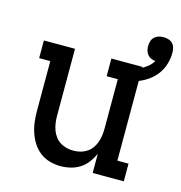

<svg xmlns="http://www.w3.org/2000/svg" viewBox="-104 -780 832 882"><g transform="rotate(15 312.0 -339.5)"><path d="M262 8Q236 8 210.5 1Q185 -6 164 -22Q143 -38 129 -60Q115 -82 106.5 -107Q98 -132 95 -158Q92 -184 92 -210V-446H39V-530H187V-210Q187 -193 189.5 -176.5Q192 -160 197.5 -144.5Q203 -129 213 -115.5Q223 -102 237 -93Q251 -84 267 -80Q283 -76 300 -76Q317 -76 333 -80Q349 -84 363 -93Q377 -102 387 -115.5Q397 -129 402.5 -144.5Q408 -160 410.5 -176.5Q413 -193 413 -210V-446H360V-530H508V-84H561V0H413V-91Q403 -69 388.5 -49.5Q374 -30 354 -17Q334 -4 310 2Q286 8 262 8ZM460 -446 444 -502Q460 -506 476.5 -511.5Q493 -517 508 -525.5Q523 -534 536 -545Q549 -556 558 -571Q547 -572 537 -576.5Q527 -581 520.5 -589Q514 -597 511 -607.5Q508 -618 508 -629Q508 -641 511.5 -652.5Q515 -664 523.5 -672Q532 -680 543 -683.5Q554 -687 566 -687Q578 -687 590 -683.5Q602 -680 610 -671.5Q618 -663 621 -651Q624 -639 624 -627Q624 -594 612 -562.5Q600 -531 576.5 -507.5Q553 -484 522.5 -469.5Q492 -455 460 -446Z"/></g></svg>

Font: Iosevka Slab Medium Extended
Style: Regular
Weight: 500
Width: 7
Monospace: yes
Designer: Belleve Invis
Foundry: Belleve Invis
Version: Version 11.1.1; ttfautohint (v1.8.3)